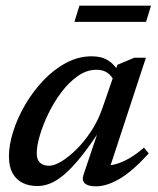

<svg xmlns="http://www.w3.org/2000/svg" viewBox="-20 -646 558 677"><path d="M275 -31.5 331 -197.5H339.5Q299 -135 266.5 -94.5Q234 -54 207.2 -31.2Q180.5 -8.5 157.2 0.8Q134 10 112 10Q82 10 59.5 -1.2Q37 -12.5 24.2 -35.5Q11.5 -58.5 11.5 -95Q11.5 -135.5 26.8 -183.2Q42 -231 69.2 -277.5Q96.5 -324 133 -362.5Q169.5 -401 213 -424.2Q256.5 -447.5 303.5 -447.5Q338 -447.5 361 -433.2Q384 -419 401 -389.5L382 -360Q375 -377.5 359.5 -388.8Q344 -400 320 -400Q286 -400 254.8 -378.2Q223.5 -356.5 197 -321.5Q170.5 -286.5 151 -246.2Q131.5 -206 120.5 -168.8Q109.5 -131.5 109.5 -105Q109.5 -83 121.2 -72.2Q133 -61.5 153 -61.5Q171 -61.5 196.8 -77Q222.5 -92.5 250 -119.8Q277.5 -147 301.5 -183.5Q325.5 -220 340 -261.5L394 -417.5L453.5 -442.5H494.5L361 -36L347 -63Q366 -61 389 -67.5Q412 -74 437 -88.5Q462 -103 487.5 -125.5L504.5 -105Q446 -41 401 -15Q356 11 318.5 11Q290 11 278.8 0.2Q267.5 -10.5 275 -31.5ZM242.5 -569 260 -626H512.5L495 -569Z"/></svg>

Font: Newsreader 16pt 16pt Medium
Style: Italic
Weight: 500
Italic angle: -17°
Version: Version 1.003